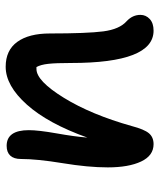

<svg xmlns="http://www.w3.org/2000/svg" viewBox="37 -547 556 670"><g transform="rotate(-90 315.0 -212.0)"><path d="M543 45.9Q430.2 45.9 430.2 -242.2Q430.2 -295.9 427.2 -322Q424.3 -348.1 416 -362.8H409.2Q367.7 -362.8 308.8 -267.3Q250 -171.9 210 -29.8Q198.7 13.2 185.1 29.5Q171.4 45.9 147 45.9Q106.9 45.9 86.4 2.4Q65.9 -41 65.9 -113.8Q65.9 -182.6 80.6 -271.5Q95.2 -360.4 95.2 -417Q95.2 -441.4 106.9 -454.1Q118.7 -466.8 141.1 -466.8Q195.8 -466.8 195.8 -389.2Q195.8 -356 184.6 -292.7Q173.3 -229.5 169.9 -185.1Q218.8 -322.3 284.9 -396.2Q351.1 -470.2 417 -470.2Q474.6 -470.2 503.9 -429.7Q533.2 -389.2 533.2 -315.9Q533.2 -186.5 540.5 -129.6Q547.9 -72.8 576.2 -47.9Q598.1 -27.3 598.1 0Q598.1 19 583.7 32.5Q569.3 45.9 543 45.9Z"/></g></svg>

Font: Shantell Sans Bouncy
Style: Regular
Weight: 500
Designer: Stephen Nixon, Anya Danilova, Shantell Martin
Foundry: Arrow Type
Version: Version 1.006;[9816181b4]